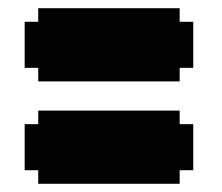

<svg xmlns="http://www.w3.org/2000/svg" viewBox="-20 -601 540 467"><path d="M40 -548H73V-581H417V-548H450V-436H417V-403H73V-436H40ZM40 -299H73V-332H417V-299H450V-187H417V-154H73V-187H40Z"/></svg>

Font: DNF Bit Bit TTF
Style: Regular
Weight: 400
Designer: Kim So-Yeon
Foundry: NEOPLE Inc.
Version: Version 1.000;September 28, 2022;FontCreator 14.0.0.2872 64-